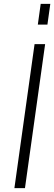

<svg xmlns="http://www.w3.org/2000/svg" viewBox="-20 -980 282 1000"><path d="M110 0H55L160 -750H215ZM177 -852 192 -960H242L227 -852Z"/></svg>

Font: Mohave Light Light
Style: Italic
Weight: 300
Italic angle: -8°
Version: Version 2.003